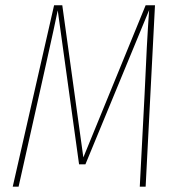

<svg xmlns="http://www.w3.org/2000/svg" viewBox="-20 -701 668 721"><path d="M562 -681.2 526.9 0H504.9L522.9 -346.2Q531.2 -541 540 -663.1L300.8 -84H276.9L196.8 -662.1Q191.9 -637.7 180.7 -586.2Q169.4 -534.7 153.8 -464.6Q138.2 -394.5 128.9 -353L49.8 0H27.8L183.1 -681.2H213.9L293 -109.9L526.9 -681.2Z"/></svg>

Font: Fira Sans Compressed Thin
Style: Italic
Weight: 100
Width: 3
Italic angle: -8°
Designer: Carrois Corporate & Edenspiekermann AG
Foundry: Carrois Corporate GbR & Edenspiekermann AG
Version: Version 4.203;PS 004.203;hotconv 1.0.88;makeotf.lib2.5.64775